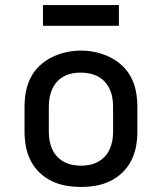

<svg xmlns="http://www.w3.org/2000/svg" viewBox="-20 -731 640 759"><path d="M300 8Q270 8 241 3Q212 -2 185 -15Q158 -28 136.5 -48.5Q115 -69 101.5 -95.5Q88 -122 82.5 -151Q77 -180 77 -210V-310Q77 -340 82.5 -369Q88 -398 101.5 -424.5Q115 -451 137 -471.5Q159 -492 185.5 -505Q212 -518 241 -524.5Q270 -531 300 -531Q330 -531 359 -524.5Q388 -518 414.5 -505Q441 -492 463 -471.5Q485 -451 498.5 -424.5Q512 -398 517.5 -369Q523 -340 523 -310V-210Q523 -180 517.5 -151Q512 -122 498.5 -95.5Q485 -69 463.5 -48.5Q442 -28 415 -15Q388 -2 359 3Q330 8 300 8ZM300 -76Q318 -76 335 -79.5Q352 -83 367.5 -91.5Q383 -100 395 -113Q407 -126 414 -142Q421 -158 424 -175Q427 -192 427 -210V-310Q427 -328 424 -345.5Q421 -363 413.5 -379Q406 -395 394 -408Q382 -421 366.5 -429Q351 -437 333.5 -440.5Q316 -444 298 -444Q281 -444 264 -440.5Q247 -437 231.5 -428.5Q216 -420 204.5 -407Q193 -394 186 -378Q179 -362 176 -344.5Q173 -327 173 -310V-210Q173 -192 176 -175Q179 -158 186 -142Q193 -126 205 -113Q217 -100 232.5 -91.5Q248 -83 265 -79.5Q282 -76 300 -76ZM150 -629V-711H450V-629Z"/></svg>

Font: Iosevka Custom Medium Extended
Style: Regular
Weight: 500
Width: 7
Monospace: yes
Designer: Belleve Invis
Foundry: Belleve Invis
Version: Version 11.2.4; ttfautohint (v1.8.4)